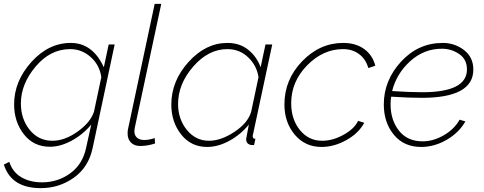

<svg xmlns="http://www.w3.org/2000/svg" viewBox="-45 -750 2501 993"><path d="M-25 101 3 87Q20 140 65 166.5Q110 193 172 193Q254 193 318 146.5Q382 100 400 16L427 -106Q385 -55 326.5 -23Q268 9 213 9Q129 9 78.5 -55.5Q28 -120 28 -210Q28 -330 117 -429Q206 -528 321 -528Q434 -528 492 -402L517 -520H548L434 16Q413 115 337 169Q261 223 166 223Q13 223 -25 101ZM441 -172 479 -351Q470 -414 424 -455Q378 -496 318 -496Q215 -496 139 -405.5Q63 -315 63 -215Q63 -135 108.5 -78.5Q154 -22 226 -22Q290 -22 356.5 -69.5Q423 -117 441 -172Z M615 -59Q615 -74 617 -82L755 -730H789L652 -89Q650 -77 650 -72Q650 -50 663.5 -38Q677 -26 701 -26Q727 -26 755 -36L757 -8Q718 5 680 5Q650 5 632.5 -12.5Q615 -30 615 -59Z M841 -209Q841 -331 930 -429.5Q1019 -528 1131 -528Q1195 -528 1239 -492.5Q1283 -457 1303 -402L1328 -520H1363L1264 -57Q1262 -51 1262 -45Q1262 -32 1276 -32L1269 0H1255Q1228 -4 1228 -31Q1228 -35 1242 -106Q1200 -54 1141.5 -22Q1083 10 1026 10Q943 10 892 -54.5Q841 -119 841 -209ZM1254 -172 1292 -351Q1283 -411 1238.5 -453.5Q1194 -496 1131 -496Q1033 -496 954.5 -406Q876 -316 876 -212Q876 -134 921.5 -78Q967 -22 1036 -22Q1098 -22 1167.5 -68Q1237 -114 1254 -172Z M1426 -210Q1426 -338 1517.5 -433Q1609 -528 1730 -528Q1795 -528 1838.5 -496.5Q1882 -465 1896 -410L1860 -398Q1847 -444 1812.5 -470Q1778 -496 1729 -496Q1626 -496 1543.5 -412Q1461 -328 1461 -216Q1461 -133 1506 -77.5Q1551 -22 1621 -22Q1676 -22 1732 -53Q1788 -84 1807 -125L1839 -115Q1810 -61 1746.5 -25.5Q1683 10 1618 10Q1533 10 1479.5 -53.5Q1426 -117 1426 -210Z M2136 -244Q2071 -244 1978 -250Q1975 -230 1975 -211Q1975 -129 2018.5 -74Q2062 -19 2141 -19Q2195 -19 2249.5 -50Q2304 -81 2332 -131L2362 -122Q2328 -63 2264.5 -26.5Q2201 10 2133 10Q2044 10 1992 -53Q1940 -116 1940 -210Q1940 -334 2029 -431Q2118 -528 2245 -528Q2307 -528 2355 -491Q2403 -454 2403 -390Q2403 -244 2136 -244ZM2240 -498Q2148 -498 2077 -434Q2006 -370 1983 -279Q2076 -273 2139 -273Q2370 -273 2370 -391Q2370 -443 2330 -470.5Q2290 -498 2240 -498Z"/></svg>

Font: Raleway-v4020 ExtraLight
Style: Italic
Weight: 275
Italic angle: -12°
Designer: Matt McInerney, Pablo Impallari, Rodrigo Fuenzalida
Foundry: Matt McInerney, Pablo Impallari, Rodrigo Fuenzalida
Version: Version 4.020;PS 004.020;hotconv 1.0.88;makeotf.lib2.5.64775